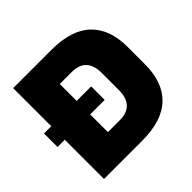

<svg xmlns="http://www.w3.org/2000/svg" viewBox="-162 -797 955 955"><g transform="rotate(-45 316.0 -319.5)"><path d="M332.5 -275.5 1 -276V-371L332.5 -370.5ZM320.5 0H179.5V-151H314Q366 -151 391.5 -179Q417 -207 417 -259V-382Q417 -434 391.5 -461.8Q366 -489.5 314 -489.5H179.5V-639H320.5Q461 -639 530.2 -572.8Q599.5 -506.5 599.5 -382V-258.5Q599.5 -133.5 530.5 -66.8Q461.5 0 320.5 0ZM230.5 0H52V-639H230.5Z"/></g></svg>

Font: Anek Kannada Medium ExtraBold
Style: Regular
Weight: 800
Version: Version 1.003